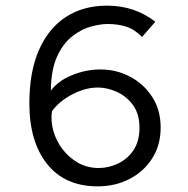

<svg xmlns="http://www.w3.org/2000/svg" viewBox="-20 -650 665 680"><path d="M326 10Q210 10 147 -69Q84 -148 84 -284Q84 -396 118 -473Q152 -550 213.5 -590Q275 -630 359 -630Q457 -630 530 -573L483 -519Q457 -546 427.5 -555.5Q398 -565 361 -565Q336 -565 302.5 -556Q269 -547 236.5 -522Q204 -497 182.5 -450.5Q161 -404 160 -329Q186 -364 235.5 -384Q285 -404 335 -404Q393 -404 441.5 -378Q490 -352 519.5 -306Q549 -260 549 -198Q549 -136 519 -89Q489 -42 438.5 -16Q388 10 326 10ZM330 -55Q365 -55 398.5 -71Q432 -87 453 -118.5Q474 -150 474 -197Q474 -247 450.5 -278.5Q427 -310 393 -325Q359 -340 327 -340Q282 -340 235.5 -315.5Q189 -291 164 -256Q159 -222 169 -186.5Q179 -151 201.5 -121.5Q224 -92 256.5 -73.5Q289 -55 330 -55Z"/></svg>

Font: Inconsolata Expanded
Style: Regular
Weight: 400
Width: 7
Monospace: yes
Designer: Raph Levien, Cyreal, Brenton Simpson
Foundry: Raph Levien, Cyreal, Google
Version: Version 3.100; ttfautohint (v1.8.4.7-5d5b)